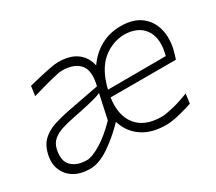

<svg xmlns="http://www.w3.org/2000/svg" viewBox="-101 -703 1022 910"><g transform="rotate(-30 410.0 -248.0)"><path d="M166 9.5Q115.5 9.5 80.5 -11.2Q45.5 -32 30.8 -68.2Q16 -104.5 26.5 -150Q37 -196.5 65 -221.8Q93 -247 131.2 -259.2Q169.5 -271.5 210.5 -279.5L388.5 -313.5Q407.5 -392 377 -426.5Q346.5 -461 280.5 -461Q264.5 -461 217.2 -448.8Q170 -436.5 111.5 -419.5L119 -472Q142 -477.5 174.5 -485.2Q207 -493 238 -499Q269 -505 286 -505Q350.5 -505 387.8 -477Q425 -449 434.5 -401Q468.5 -450 517.5 -477.2Q566.5 -504.5 627 -504.5Q694 -504.5 734.5 -474.8Q775 -445 789 -395.8Q803 -346.5 790.5 -287.5Q788 -275.5 783.5 -261Q779 -246.5 775.5 -235.5H418Q404.5 -144 447.2 -89.5Q490 -35 583.5 -35Q603.5 -35 645.8 -45Q688 -55 735.5 -74L728.5 -22Q695 -10.5 653.2 -0.5Q611.5 9.5 582 9.5Q502.5 9.5 451.5 -25.8Q400.5 -61 382 -122.5Q327.5 -66.5 271 -28.5Q214.5 9.5 166 9.5ZM622.5 -461.5Q554 -459.5 501.5 -414.8Q449 -370 425.5 -273.5L742.5 -274.5Q745 -284.5 747 -293.5Q762.5 -369 729.2 -414.2Q696 -459.5 622.5 -461.5ZM173.5 -34Q201 -34 249.5 -63Q298 -92 352 -147.5L381 -281Q371 -276.5 354.8 -271.5Q338.5 -266.5 307 -259Q275.5 -251.5 219.5 -240.5Q184 -233.5 153.2 -224Q122.5 -214.5 101.5 -197Q80.5 -179.5 74 -148.5Q62 -90 91 -62Q120 -34 173.5 -34Z"/></g></svg>

Font: Commissioner Loud ExtraLight
Style: Italic
Weight: 200
Italic angle: -12°
Designer: Kostas Bartsokas
Foundry: Kostas Bartsokas
Version: Version 1.000; ttfautohint (v1.8.3)